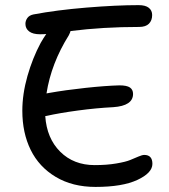

<svg xmlns="http://www.w3.org/2000/svg" viewBox="-20 -694 666 756"><path d="M164.1 -237.8 158.2 -236.8Q164.1 -149.4 217 -96.7Q270 -43.9 353 -43.9Q400.4 -43.9 437.7 -50.3Q475.1 -56.6 492.7 -64Q510.3 -71.3 525.1 -77.6Q540 -84 547.9 -84Q580.1 -84 580.1 -48.8Q580.1 -13.2 521 14.4Q461.9 42 356 42Q265.6 42 199.7 2.7Q133.8 -36.6 100.8 -103.8Q67.9 -170.9 67.9 -257.8Q67.9 -323.7 88.1 -394.8Q108.4 -465.8 140.1 -524.9Q150.4 -543 162.1 -560.1Q153.3 -559.1 137.2 -559.1Q109.4 -559.1 94.7 -570.3Q80.1 -581.5 80.1 -600.1Q80.1 -612.3 87.6 -623Q95.2 -633.8 111.8 -637.2Q202.1 -654.3 320.1 -664.1Q438 -673.8 525.9 -673.8Q552.7 -673.8 565.9 -663.3Q579.1 -652.8 579.1 -634.8Q579.1 -613.3 566.4 -600.6Q553.7 -587.9 527.8 -587.9Q385.7 -587.9 257.8 -571.8Q256.8 -566.9 251 -555.2Q181.6 -444.3 163.1 -326.2Q165 -326.7 168.5 -327.1Q171.9 -327.6 173.8 -328.1Q237.3 -339.4 316.2 -347.9Q395 -356.4 450.2 -357.9Q479.5 -357.9 491.7 -349.4Q503.9 -340.8 503.9 -324.2Q503.9 -277.3 425.8 -272Q358.9 -268.6 286.4 -258.8Q213.9 -249 164.1 -237.8Z"/></svg>

Font: Shantell Sans Bouncy
Style: Regular
Weight: 400
Designer: Stephen Nixon, Anya Danilova, Shantell Martin
Foundry: Arrow Type
Version: Version 1.006;[9816181b4]